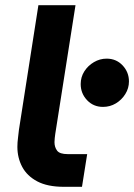

<svg xmlns="http://www.w3.org/2000/svg" viewBox="-20 -720 517 740"><path d="M226 0Q163 0 123.5 -21Q84 -42 65.5 -77Q47 -112 47 -154Q47 -171 49.5 -189.5Q52 -208 53 -220L128 -700H271L193 -204Q192 -197 191 -188Q190 -179 190 -172Q190 -153 200 -139.5Q210 -126 241 -126H316L296 0ZM377 -308Q340 -308 315.5 -334Q291 -360 291 -396Q291 -423 305 -445Q319 -467 342 -480.5Q365 -494 391 -494Q428 -494 452.5 -468Q477 -442 477 -406Q477 -380 463 -357.5Q449 -335 426.5 -321.5Q404 -308 377 -308Z"/></svg>

Font: MuseoModerno Thin SemiBold
Style: Italic
Weight: 600
Italic angle: -9°
Version: Version 1.003